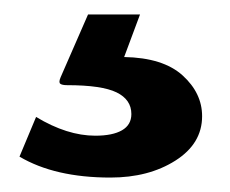

<svg xmlns="http://www.w3.org/2000/svg" viewBox="-20 -25 318 266"><path d="M133 221Q56 221 7 192L30 137Q73 163 112 163Q136 163 149 155.5Q162 148 162 133Q162 113 141.5 103Q121 93 73 93Q66 93 63.5 91Q61 89 64 82L102 -5H174L152 54Q206 55 233 79.5Q260 104 260 136Q260 174 223 197.5Q186 221 133 221Z"/></svg>

Font: Morrison
Style: Bold
Weight: 700
Designer: Pablo Impallari, Rodrigo Fuenzalida (Modified by Dan O. Williams)
Version: Version 0.03;June 6, 2019;FontCreator 11.5.0.2425 64-bit; tt